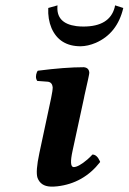

<svg xmlns="http://www.w3.org/2000/svg" viewBox="-20 -687 480 717"><path d="M194.8 -667Q188 -599.6 265.6 -589.4Q278.3 -587.9 291.5 -587.9Q389.2 -587.9 408.2 -659.2Q409.2 -663.6 409.7 -667L440.4 -657.2Q418 -562 337.4 -526.9Q308.1 -514.6 281.2 -514.2Q202.1 -514.2 172.4 -582Q158.2 -615.7 160.2 -657.2ZM293.5 -320.3 251 -124Q237.8 -64 254.9 -63Q272.9 -63 306.2 -91.3Q316.9 -100.6 325.2 -109.9Q341.8 -109.9 353 -85Q354 -83 354 -82Q292 -2.4 193.8 8.8Q181.2 10.3 168.9 9.8Q131.8 8.3 120.1 -22.9Q112.3 -46.4 127 -115.2L170.9 -320.8Q176.8 -348.6 176.8 -361.3Q174.8 -379.4 159.2 -381.8L119.1 -384.8Q109.9 -398.4 118.2 -418.5Q119.6 -421.4 121.1 -422.9Q223.1 -436 293 -436Q312.5 -434.1 313.5 -415Q313.5 -408.7 295.4 -330.1Q294.4 -324.7 293.5 -320.3Z"/></svg>

Font: Linux Libertine Capitals O
Style: Bold Italic Samll Caps
Weight: 400
Italic angle: -12°
Designer: Philipp H. Poll
Foundry: Philipp H. Poll
Version: Version 5.0.4